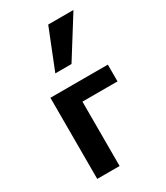

<svg xmlns="http://www.w3.org/2000/svg" viewBox="-179 -787 744 863"><g transform="rotate(-30 192.5 -355.5)"><path d="M63 0V-421H179V0ZM123 -334V-421H361V-334ZM137 -505 219 -711H350L221 -505Z"/></g></svg>

Font: Ysabeau Office
Style: Bold
Weight: 700
Designer: Christian Thalmann (Catharsis Fonts)
Version: Version 2.001;gftools[0.9.30]; featfreeze: tnum,lnum,ss02